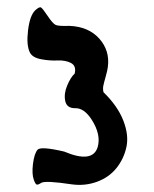

<svg xmlns="http://www.w3.org/2000/svg" viewBox="-20 -752 422 527"><path d="M73 -258Q67 -274 70.5 -302Q74 -330 83 -341Q92 -351 156 -336Q234 -303 248 -348Q258 -382 232 -423Q211 -456 186 -455Q163 -455 159 -475Q155 -495 164.5 -517.5Q174 -540 185 -550Q190 -571 175 -579Q160 -587 138 -586Q116 -585 92.5 -589.5Q69 -594 62 -608Q52 -628 57 -669Q62 -710 77 -724Q88 -734 92.5 -731.5Q97 -729 111 -708Q125 -687 133 -683.5Q141 -680 170 -681Q223 -679 252.5 -646Q282 -613 276 -568Q275 -559 270 -541.5Q265 -524 263.5 -516Q262 -508 264 -499Q303 -461 318.5 -421Q334 -381 327 -348.5Q320 -316 299.5 -290.5Q279 -265 246 -253Q213 -241 177 -246Q104 -257 93 -250Q84 -244 80.5 -245.5Q77 -247 73 -258Z"/></svg>

Font: Noam
Style: Regular
Weight: 400
Version: Version 1.1